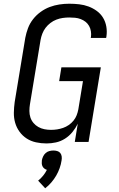

<svg xmlns="http://www.w3.org/2000/svg" viewBox="-20 -763 640 1032"><path d="M230 8Q201 8 173.5 2Q146 -4 123.5 -18.5Q101 -33 85 -55Q69 -77 61.5 -103Q54 -129 54.5 -157.5Q55 -186 59 -215L116 -560Q121 -586 130.5 -611.5Q140 -637 157.5 -659.5Q175 -682 198.5 -699Q222 -716 247.5 -725.5Q273 -735 299.5 -739Q326 -743 352 -743Q379 -743 405.5 -740Q432 -737 456 -728Q480 -719 500.5 -704Q521 -689 534 -667.5Q547 -646 551.5 -620Q556 -594 552 -567Q552 -565 551.5 -563Q551 -561 550 -559H468Q468 -560 468 -561.5Q468 -563 469 -564Q471 -580 468.5 -595.5Q466 -611 458.5 -624Q451 -637 439.5 -646Q428 -655 413.5 -660.5Q399 -666 383.5 -667.5Q368 -669 352 -669Q335 -669 317.5 -666.5Q300 -664 283 -657.5Q266 -651 251 -639.5Q236 -628 225 -613.5Q214 -599 207.5 -582Q201 -565 198 -548L141 -203Q138 -185 138 -166.5Q138 -148 143.5 -131.5Q149 -115 160 -102Q171 -89 186 -80.5Q201 -72 218.5 -68.5Q236 -65 254 -65Q271 -65 287 -67.5Q303 -70 319 -75.5Q335 -81 349.5 -91Q364 -101 375 -114.5Q386 -128 392 -143.5Q398 -159 401 -175L426 -327H298L310 -401H522L456 0H382L398 -98Q387 -75 369.5 -53.5Q352 -32 329 -17.5Q306 -3 280.5 2.5Q255 8 230 8ZM223 249 185 208Q200 196 212 181Q224 166 232 150Q225 148 218.5 143Q212 138 208.5 131Q205 124 204.5 115.5Q204 107 205 99Q207 88 212 77.5Q217 67 225.5 59.5Q234 52 245 49Q256 46 267 46Q278 46 288 49Q298 52 304 59.5Q310 67 311.5 77.5Q313 88 311 99Q308 120 300.5 141Q293 162 282 181Q271 200 256 217.5Q241 235 223 249Z"/></svg>

Font: Iosevka Curly Extended
Style: Italic
Weight: 400
Width: 7
Italic angle: -9°
Monospace: yes
Designer: Belleve Invis
Foundry: Belleve Invis
Version: Version 11.1.0; ttfautohint (v1.8.3)